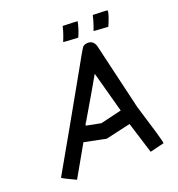

<svg xmlns="http://www.w3.org/2000/svg" viewBox="-153 -1029 1036 1120"><g transform="rotate(-20 365.5 -469.5)"><path d="M465.8 -762.7Q498.5 -762.7 510.7 -727.5L608.4 -312.5Q680.7 -79.1 680.7 -61.5L592.8 -40L532.2 -234.4L377.9 -199.2L243.2 -226.6L133.8 -34.2H131.8Q49.8 -71.8 49.8 -77.1Q178.7 -302.2 356.4 -618.2Q424.8 -742.2 434.6 -752.9Q447.8 -762.7 465.8 -762.7ZM440.4 -577.1Q410.2 -522.9 297.9 -332Q293.9 -330.6 288.1 -312.5H290L379.9 -294.9L510.7 -326.2L442.4 -577.1ZM363.3 -905.3Q453.1 -902.8 453.1 -901.4Q443.4 -854 423.8 -810.5L421.9 -810.1H419.9Q332 -814.5 332 -816.4Q351.6 -862.3 361.3 -905.3ZM551.8 -905.3Q639.6 -903.3 639.6 -900.4Q639.6 -877.9 610.4 -810.1H606.4Q520.5 -814.5 520.5 -816.4Q538.1 -860.4 547.9 -904.3L549.8 -905.3Z"/></g></svg>

Font: ww_drahtTSB
Style: Regular
Weight: 400
Designer: Dr. Wolfgang Wiebecke
Version: Version 1.06 May 21, 2010, initial release